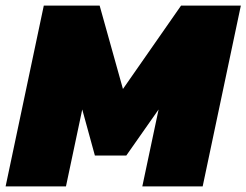

<svg xmlns="http://www.w3.org/2000/svg" viewBox="-36 -664 878 684"><path d="M-16 0 120 -644H319L402 -347L609 -644H822L686 0H471L529 -274L414 -110H302L257 -274L199 0Z"/></svg>

Font: Kanit ExtraBold
Style: Italic
Weight: 800
Italic angle: -12°
Designer: Katatrad Team
Foundry: CadsonDemak
Version: Version 2.000; ttfautohint (v1.8.3)